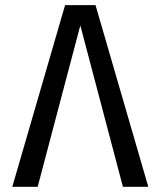

<svg xmlns="http://www.w3.org/2000/svg" viewBox="-20 -719 618 739"><path d="M289.1 -621.1 125 0H27.3L230.5 -699.2H347.7L550.8 0H453.1Z"/></svg>

Font: 和音 by 宁静之雨，公众号njzyshare
Style: Regular
Weight: 400
Designer: Steve Matteson
Foundry: Ascender Corporation
Version: Version 6.00;June 8, 2018;FontCreator 11.0.0.2388 32-bit